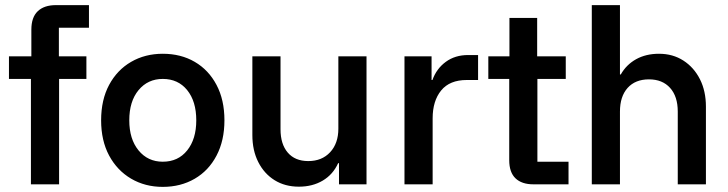

<svg xmlns="http://www.w3.org/2000/svg" viewBox="-20 -720 2844 750"><path d="M100.8 0V-411.7H15V-500H102.5V-604.2Q102.5 -652.5 127.5 -676.2Q152.5 -700 198.3 -700H327.5V-611.7H210V-500H317.5V-411.7H210.8V0Z M615.8 10Q546.7 10 492.1 -22.1Q437.5 -54.2 406.2 -112.5Q375 -170.8 375 -250Q375 -330 406.2 -388.3Q437.5 -446.7 492.1 -478.3Q546.7 -510 615.8 -510Q686.7 -510 740.8 -478.3Q795 -446.7 825.8 -388.3Q856.7 -330 856.7 -250Q856.7 -170.8 825.8 -112.1Q795 -53.3 740.4 -21.7Q685.8 10 615.8 10ZM615.8 -88.3Q675.8 -88.3 711.2 -132.5Q746.7 -176.7 746.7 -250Q746.7 -324.2 711.2 -367.9Q675.8 -411.7 615.8 -411.7Q557.5 -411.7 521.2 -367.9Q485 -324.2 485 -250Q485 -176.7 521.2 -132.5Q557.5 -88.3 615.8 -88.3Z M1147.5 9.2Q1093.3 9.2 1052.5 -16.2Q1011.7 -41.7 988.8 -87.1Q965.8 -132.5 965.8 -192.5V-500H1075.8V-215Q1075.8 -156.7 1104.2 -123.8Q1132.5 -90.8 1184.2 -90.8Q1237.5 -90.8 1269.6 -125.4Q1301.7 -160 1301.7 -217.5V-500H1411.7V0H1304.2V-82.5H1300.8Q1280.8 -38.3 1240.8 -14.6Q1200.8 9.2 1147.5 9.2Z M1560 0V-500H1665.8V-407.5H1669.2Q1685 -451.7 1721.2 -478.3Q1757.5 -505 1808.3 -505H1847.5V-407.5H1803.3Q1736.7 -407.5 1703.3 -366.7Q1670 -325.8 1670 -257.5V0Z M2063.3 0Q2018.3 0 1993.8 -23.3Q1969.2 -46.7 1969.2 -94.2V-411.7H1887.5V-500H1970V-650H2078.3V-500H2190V-411.7H2079.2V-88.3H2200.8V0Z M2291.7 0V-700H2401.7V-429.2H2405Q2426.7 -467.5 2465 -488.8Q2503.3 -510 2554.2 -510Q2608.3 -510 2649.6 -483.3Q2690.8 -456.7 2714.2 -410.4Q2737.5 -364.2 2737.5 -303.3V0H2627.5V-284.2Q2627.5 -343.3 2597.5 -376.7Q2567.5 -410 2515 -410Q2461.7 -410 2431.7 -376.7Q2401.7 -343.3 2401.7 -284.2V0Z"/></svg>

Font: Funnel Sans Medium
Style: Regular
Weight: 500
Version: Version 1.000; Beta; Release 5; Build 24; ttfautohint (v1.8.